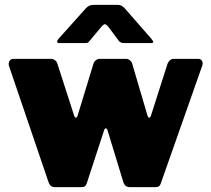

<svg xmlns="http://www.w3.org/2000/svg" viewBox="-20 -773 872 793"><path d="M817 -511Q817 -507 815 -501L645 -18Q642 -8 637 -4Q632 0 622 0H518Q506 0 499.5 -5Q493 -10 489 -22L425 -232Q422 -243 417 -243Q412 -243 409 -232L339 -18Q336 -8 331 -4Q326 0 315 0H208Q197 0 190.5 -5Q184 -10 180 -22L17 -501Q16 -504 16 -509Q16 -518 21.5 -524Q27 -530 36 -530H191Q200 -530 207.5 -524Q215 -518 217 -510L286 -296Q289 -287 293 -287Q298 -287 301 -297L366 -510Q368 -518 375.5 -524Q383 -530 392 -530H501Q509 -530 516.5 -524Q524 -518 526 -510L589 -296Q592 -287 596 -287Q601 -287 604 -297L672 -510Q681 -530 698 -530H798Q807 -530 812 -524.5Q817 -519 817 -511ZM430 -659Q419 -673 413 -673Q407 -673 396 -659L350 -604Q345 -597 340.5 -596Q336 -595 324 -595H225Q216 -595 216 -601Q216 -606 222 -613L334 -738Q341 -746 349 -749.5Q357 -753 371 -753H466Q475 -753 481.5 -749.5Q488 -746 494 -740L605 -613Q613 -603 613 -600Q613 -595 603 -595H498Q487 -595 481.5 -596.5Q476 -598 471 -604Z"/></svg>

Font: Libre Franklin Black
Style: Regular
Weight: 900
Designer: Pablo Impallari, Rodrigo Fuenzalida
Foundry: Impallari Type
Version: Version 1.002; ttfautohint (v1.5)